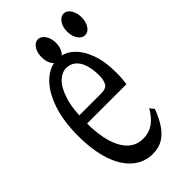

<svg xmlns="http://www.w3.org/2000/svg" viewBox="-225 -788 858 858"><g transform="rotate(-45 203.5 -359.0)"><path d="M200.7 4.4Q146.5 4.4 105.7 -30.8Q64.9 -65.9 43 -131.6Q21 -197.3 21 -290Q21 -382.3 44.7 -451.7Q68.4 -521 109.1 -559.3Q149.9 -597.7 198.2 -597.7Q239.3 -597.7 271.7 -569.6Q304.2 -541.5 323.2 -490.7Q342.3 -439.9 342.3 -366.7Q342.3 -346.7 340.8 -329.1Q339.4 -311.5 337.4 -299.8H50.8V-350.1H228.5Q260.3 -350.1 269.8 -367.9Q279.3 -385.7 279.3 -412.6Q279.3 -454.1 269.5 -482.9Q259.8 -511.7 241.2 -526.6Q222.7 -541.5 198.2 -541.5Q171.4 -541.5 146.5 -518.3Q121.6 -495.1 105 -443.4Q88.4 -391.6 88.4 -304.2Q88.4 -230 104.2 -178.2Q120.1 -126.5 149.2 -100.3Q178.2 -74.2 218.3 -74.2Q254.9 -74.2 282.5 -93Q310.1 -111.8 333.5 -151.9L349.1 -131.8Q334 -90.8 314 -60.3Q293.9 -29.8 266.8 -12.7Q239.7 4.4 200.7 4.4ZM199.2 -585Q180.7 -585 167.5 -604.2Q154.3 -623.5 154.3 -653.3Q154.3 -682.6 167.5 -702.1Q180.7 -721.7 199.2 -721.7Q218.3 -721.7 231.9 -701.7Q245.6 -681.6 245.6 -653.3Q245.6 -623.5 231.9 -604.2Q218.3 -585 199.2 -585ZM362.3 -585Q343.3 -585 329.6 -604.2Q315.9 -623.5 315.9 -653.3Q315.9 -682.6 329.6 -702.1Q343.3 -721.7 362.3 -721.7Q380.9 -721.7 394 -701.7Q407.2 -681.6 407.2 -653.3Q407.2 -623.5 394 -604.2Q380.9 -585 362.3 -585Z"/></g></svg>

Font: Scarab Serif
Style: Regular
Weight: 400
Designer: John Roberts
Foundry: Scarab
Version: 1.0